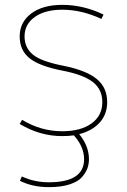

<svg xmlns="http://www.w3.org/2000/svg" viewBox="-20 -550 522 790"><path d="M406 -490 397 -472Q317 -510 236 -510Q165 -510 123 -480Q81 -450 81 -400Q81 -355 114 -326.5Q147 -298 238 -280Q334 -261 377.5 -225.5Q421 -190 421 -130Q421 -80 390.5 -46Q360 -12 306 2Q346 51 346 105Q346 124 340 141.5Q334 159 318 178Q302 197 267 208.5Q232 220 181 220Q114 220 62 194L70 176Q121 200 181 200Q326 200 326 105Q326 54 284 7Q262 10 236 10Q144 10 61 -40L71 -57Q148 -10 236 -10Q312 -10 356.5 -42Q401 -74 401 -130Q401 -182 362 -212.5Q323 -243 234 -260Q142 -278 101.5 -310.5Q61 -343 61 -400Q61 -459 108.5 -494.5Q156 -530 236 -530Q323 -530 406 -490Z"/></svg>

Font: Mplus 1p Thin
Style: Regular
Weight: 250
Version: Version 1.061